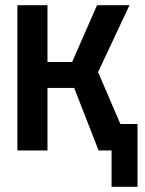

<svg xmlns="http://www.w3.org/2000/svg" viewBox="-20 -580 560 740"><path d="M47 0V-560H163V-341H258L354 -560H479L358 -302L444 -102H510V140H410V0H360L266 -241H163V0Z"/></svg>

Font: Tektur SemiCondensed Medium
Style: Regular
Weight: 500
Width: 4
Designer: Adam Jagosz
Foundry: Adam Jagosz
Version: Version 1.005;gftools[0.9.30]